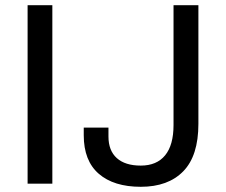

<svg xmlns="http://www.w3.org/2000/svg" viewBox="-20 -706 867 738"><path d="M86.1 0V-686H181.2V0ZM521.2 12Q417.3 12 359.6 -38.1Q301.9 -88.2 301.9 -185.9V-215.6H396.9V-181.3Q396.9 -127.1 429 -98.3Q461.1 -69.5 521.2 -69.5Q582.4 -69.5 614.7 -109Q647 -148.4 647 -225.4V-686H742.6V-229.9Q742.6 -107.3 684.5 -47.7Q626.4 12 521.2 12Z"/></svg>

Font: Archivo Variable SemiBold
Style: Regular
Weight: 600
Designer: Hector Gatti
Foundry: Omnibus-Type
Version: Version 2.001